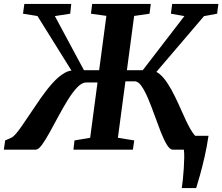

<svg xmlns="http://www.w3.org/2000/svg" viewBox="-47 -763 1134 979"><path d="M879.9 196Q882.6 179 885.4 152.2Q888.2 125.4 890.1 96.1Q892 66.8 892.4 41.1Q892.7 15.4 890.5 0L852.3 -70.4H1016.2Q1007.9 -14.3 995.9 38Q984 90.3 972.3 131.4Q960.7 172.4 953.3 196ZM-27.4 0 -20.6 -47 9.9 -60.4Q20.6 -64.9 34.6 -81.3Q48.7 -97.8 65.9 -122.9Q83.2 -148 102.7 -177.2Q129.6 -217.7 159.3 -260.6Q189 -303.5 220.3 -338.6Q251.7 -373.8 283.8 -391.9Q316 -410 347.7 -400.2L348.3 -353.6L144 -681.3L70.3 -693.1L77.1 -743H316.3L311 -693.1L232.8 -681L380.9 -405.2H467.1L458.7 -342.5H392.3Q370.7 -342.5 347 -317.8Q323.3 -293 299.2 -254.1Q275 -215.1 251.5 -171.2Q228 -127.4 206.5 -88.4Q185 -49.5 167 -24.7Q149 0 135.5 0ZM327.5 0 332.8 -47 412.7 -60.4 495.4 -682.1 416.7 -693.1 423 -743H721.9L715.5 -693.1L637 -681.7L554.1 -60.4L637.5 -47L630.6 0ZM833.8 0Q819.1 0 803.8 -25.1Q788.4 -50.2 772.9 -90Q757.4 -129.8 741.5 -174.2Q725.7 -218.6 709 -258.4Q692.3 -298.3 675.2 -323.3Q658.1 -348.4 639.9 -348.4H584L591.4 -405.2H681L893.2 -681L824.5 -693.1L830.9 -743H1066.5L1060.1 -693.1L993.1 -680.7L712.2 -351.6L724.6 -401.3Q746.5 -402.8 767.6 -384.9Q788.7 -367 808.5 -336.3Q828.3 -305.6 846.1 -268.7Q864 -231.8 879.8 -195.7Q891 -170.2 901.9 -147.2Q912.8 -124.2 923.2 -106.1Q933.7 -87.9 943.1 -76.3Q952.6 -64.6 960.6 -61.7L1006.4 -48.5L1001.3 0Z"/></svg>

Font: Merriweather 7pt Light
Style: Italic
Weight: 300
Italic angle: -7.8°
Designer: Eben Sorkin
Foundry: Eben Sorkin
Version: Version 2.200;gftools[0.9.31]